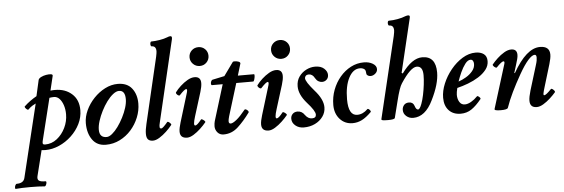

<svg xmlns="http://www.w3.org/2000/svg" viewBox="-134 -917 4063 1382"><g transform="rotate(-5 1898.0 -226.0)"><path d="M-72 273Q-76 273 -76 264Q-76 255 -71.5 246Q-67 237 -61 237Q-12 237 -3 200L125 -327Q114 -322 99.5 -313Q85 -304 69 -288Q66 -285 59 -290Q52 -295 47 -302.5Q42 -310 45 -313Q66 -333 89 -349.5Q112 -366 135 -379L161 -494Q164 -505 180.5 -513.5Q197 -522 217.5 -525.5Q238 -529 252.5 -527Q267 -525 264 -514L239 -410Q247 -411 255.5 -411.5Q264 -412 272 -412Q345 -412 393 -369.5Q441 -327 441 -252Q441 -200 417.5 -152.5Q394 -105 354 -67.5Q314 -30 265 -8.5Q216 13 166 13Q161 13 154 12.5Q147 12 138 11L92 196Q87 218 99 227.5Q111 237 147 237Q153 237 152.5 246Q152 255 147.5 264Q143 273 138 273Q118 271 91.5 270Q65 269 33 269Q1 269 -25.5 270Q-52 271 -72 273ZM167 -27Q215 -27 253 -57Q291 -87 313.5 -133.5Q336 -180 336 -231Q336 -266 326.5 -295.5Q317 -325 300 -343.5Q283 -362 260 -362Q244 -362 227 -359L152 -55Q151 -51 150.5 -47Q150 -43 150 -39Q150 -27 167 -27Z M603 13Q539 13 505.5 -34.5Q472 -82 472 -154Q472 -200 493.5 -246.5Q515 -293 551.5 -331.5Q588 -370 633 -393Q678 -416 725 -416Q793 -416 827 -372.5Q861 -329 861 -263Q861 -212 841 -162.5Q821 -113 786 -73.5Q751 -34 704 -10.5Q657 13 603 13ZM613 -42Q631 -42 653 -60Q675 -78 696 -107Q717 -136 735 -171Q753 -206 763.5 -240Q774 -274 774 -302Q774 -365 730 -365Q710 -365 686.5 -346.5Q663 -328 641 -298Q619 -268 601 -232.5Q583 -197 572 -162Q561 -127 561 -99Q561 -42 613 -42Z M943 13Q919 13 907.5 0.5Q896 -12 896 -40Q896 -69 906 -110L1018 -587Q1024 -616 1024 -626Q1024 -664 993 -664Q987 -664 985 -673Q983 -682 985.5 -690.5Q988 -699 993 -699Q1019 -699 1053 -704.5Q1087 -710 1109 -719Q1117 -723 1123 -724Q1129 -725 1133 -725Q1147 -725 1142 -702L1004 -117Q997 -90 998.5 -79.5Q1000 -69 1010 -69Q1021 -69 1056 -111Q1060 -115 1067 -110.5Q1074 -106 1080 -99Q1086 -92 1083 -88Q1066 -66 1041 -42.5Q1016 -19 990 -3Q964 13 943 13Z M1326 -493Q1297 -493 1277 -513Q1257 -533 1257 -561Q1257 -590 1277 -609.5Q1297 -629 1326 -629Q1355 -629 1374.5 -609.5Q1394 -590 1394 -561Q1394 -533 1374.5 -513Q1355 -493 1326 -493ZM1190 13Q1139 13 1139 -35Q1139 -48 1142.5 -64.5Q1146 -81 1152 -101L1211 -294Q1219 -318 1219 -327Q1219 -336 1213 -336Q1201 -336 1164 -296Q1160 -292 1152.5 -296Q1145 -300 1140 -307.5Q1135 -315 1138 -319Q1153 -340 1177.5 -362.5Q1202 -385 1229 -400.5Q1256 -416 1280 -416Q1325 -416 1325 -370Q1325 -345 1313 -306L1260 -136Q1249 -101 1248 -85Q1247 -69 1256 -69Q1269 -69 1300 -108Q1303 -112 1311 -107.5Q1319 -103 1325.5 -96.5Q1332 -90 1329 -86Q1312 -65 1287.5 -42Q1263 -19 1237 -3Q1211 13 1190 13Z M1454 13Q1426 13 1409.5 -6.5Q1393 -26 1393 -51Q1393 -62 1394.5 -71Q1396 -80 1398 -88L1478 -348H1401Q1395 -348 1394 -357Q1393 -366 1397.5 -376Q1402 -386 1410 -387L1495 -405L1564 -501Q1567 -505 1580.5 -504.5Q1594 -504 1606 -499.5Q1618 -495 1618 -486L1592 -400H1708Q1713 -400 1712 -387Q1711 -374 1707 -361Q1703 -348 1698 -348H1576L1504 -114Q1501 -103 1499 -94Q1497 -85 1497 -79Q1497 -61 1511 -61Q1526 -61 1553.5 -83Q1581 -105 1618 -151Q1622 -156 1630 -152Q1638 -148 1643.5 -141Q1649 -134 1646 -129Q1604 -71 1558.5 -29Q1513 13 1454 13Z M1915 -493Q1886 -493 1866 -513Q1846 -533 1846 -561Q1846 -590 1866 -609.5Q1886 -629 1915 -629Q1944 -629 1963.5 -609.5Q1983 -590 1983 -561Q1983 -533 1963.5 -513Q1944 -493 1915 -493ZM1779 13Q1728 13 1728 -35Q1728 -48 1731.5 -64.5Q1735 -81 1741 -101L1800 -294Q1808 -318 1808 -327Q1808 -336 1802 -336Q1790 -336 1753 -296Q1749 -292 1741.5 -296Q1734 -300 1729 -307.5Q1724 -315 1727 -319Q1742 -340 1766.5 -362.5Q1791 -385 1818 -400.5Q1845 -416 1869 -416Q1914 -416 1914 -370Q1914 -345 1902 -306L1849 -136Q1838 -101 1837 -85Q1836 -69 1845 -69Q1858 -69 1889 -108Q1892 -112 1900 -107.5Q1908 -103 1914.5 -96.5Q1921 -90 1918 -86Q1901 -65 1876.5 -42Q1852 -19 1826 -3Q1800 13 1779 13Z M2033 13Q1997 13 1972.5 -7.5Q1948 -28 1948 -57Q1948 -78 1961.5 -91.5Q1975 -105 1997 -105Q2029 -105 2048 -76Q2069 -47 2097 -47Q2127 -47 2127 -72Q2127 -99 2070 -162Q2014 -226 2014 -285Q2014 -326 2034.5 -355Q2055 -384 2086.5 -400Q2118 -416 2151 -416Q2193 -416 2216 -395Q2239 -374 2239 -349Q2239 -328 2225.5 -315Q2212 -302 2192 -302Q2179 -302 2166 -309.5Q2153 -317 2144 -333Q2128 -364 2101 -364Q2087 -364 2079.5 -356.5Q2072 -349 2072 -339Q2072 -314 2132 -245Q2193 -177 2193 -119Q2193 -82 2171.5 -52Q2150 -22 2114 -4.5Q2078 13 2033 13Z M2386 13Q2330 13 2294 -27Q2258 -67 2258 -129Q2258 -187 2277.5 -238.5Q2297 -290 2331 -330Q2365 -370 2409 -393Q2453 -416 2503 -416Q2541 -416 2567.5 -400Q2594 -384 2594 -360Q2594 -341 2578 -327.5Q2562 -314 2545 -314Q2524 -314 2515 -329Q2514 -340 2512.5 -349.5Q2511 -359 2507 -363Q2503 -368 2494 -372Q2485 -376 2471 -376Q2422 -376 2391 -317Q2360 -258 2360 -161Q2360 -44 2424 -44Q2465 -44 2499 -78Q2503 -82 2509.5 -77.5Q2516 -73 2520.5 -66Q2525 -59 2521 -55Q2485 -19 2453 -3Q2421 13 2386 13Z M2642 13Q2618 13 2605 11Q2592 9 2594 2L2735 -587Q2741 -616 2741 -626Q2741 -664 2710 -664Q2703 -664 2701 -673Q2699 -682 2701 -690.5Q2703 -699 2710 -699Q2739 -699 2772.5 -705Q2806 -711 2830 -721Q2838 -724 2842.5 -724.5Q2847 -725 2850 -725Q2862 -725 2862 -716Q2862 -712 2861.5 -709Q2861 -706 2860 -702L2768 -317L2776 -312Q2851 -416 2925 -416Q3023 -416 3023 -298Q3023 -215 2966 -101Q2911 13 2823 13Q2795 13 2774 -5Q2753 -23 2753 -50Q2753 -70 2765.5 -85Q2778 -100 2802 -100Q2831 -100 2840 -73Q2849 -44 2863 -44Q2876 -44 2890 -82Q2900 -109 2907.5 -145Q2915 -181 2919.5 -218.5Q2924 -256 2924 -287Q2924 -352 2880 -352Q2836 -352 2764 -242Q2745 -215 2721 -117L2691 2Q2688 13 2642 13Z M3167 13Q3113 13 3081.5 -20.5Q3050 -54 3050 -112Q3050 -161 3072 -214Q3094 -267 3131.5 -313Q3169 -359 3215.5 -387.5Q3262 -416 3311 -416Q3347 -416 3369.5 -399.5Q3392 -383 3392 -348Q3392 -314 3370 -286Q3348 -258 3313 -236Q3278 -214 3237 -198.5Q3196 -183 3158 -174Q3154 -156 3152 -146Q3150 -136 3150 -125Q3150 -94 3163.5 -72.5Q3177 -51 3202 -51Q3223 -51 3247.5 -65Q3272 -79 3293 -101Q3296 -105 3303 -100.5Q3310 -96 3315 -90Q3320 -84 3317 -80Q3280 -34 3245.5 -10.5Q3211 13 3167 13ZM3171 -219Q3198 -228 3226 -244.5Q3254 -261 3273.5 -284.5Q3293 -308 3293 -336Q3293 -350 3287 -359Q3281 -368 3270 -368Q3250 -368 3231 -343Q3212 -318 3196.5 -283.5Q3181 -249 3171 -219Z M3456 13Q3407 13 3412 0L3510 -316Q3516 -336 3505 -336Q3492 -336 3454 -296Q3451 -293 3443 -297.5Q3435 -302 3429.5 -309.5Q3424 -317 3427 -320Q3443 -340 3466.5 -362Q3490 -384 3517 -400Q3544 -416 3568 -416Q3610 -416 3610 -374Q3610 -361 3605.5 -343.5Q3601 -326 3594 -304L3576 -246L3580 -244Q3677 -416 3776 -416Q3846 -416 3846 -355Q3846 -342 3842.5 -324.5Q3839 -307 3833 -287L3785 -128Q3775 -96 3772.5 -81.5Q3770 -67 3777 -67Q3790 -67 3828 -107Q3832 -111 3839.5 -106Q3847 -101 3852.5 -93.5Q3858 -86 3855 -82Q3839 -63 3814.5 -40.5Q3790 -18 3764 -2.5Q3738 13 3716 13Q3667 13 3667 -37Q3667 -63 3681 -110L3734 -283Q3742 -308 3744 -320.5Q3746 -333 3746 -343Q3746 -363 3733 -363Q3714 -363 3685 -330.5Q3656 -298 3619 -233Q3582 -168 3554 -110Q3526 -52 3508 0Q3504 13 3456 13Z"/></g></svg>

Font: Junicode
Style: Bold Italic
Weight: 700
Italic angle: -11°
Designer: Peter S. Baker
Version: Version 2.100; ttfautohint (v1.8.4)